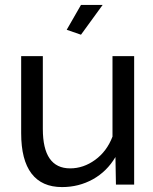

<svg xmlns="http://www.w3.org/2000/svg" viewBox="-20 -750 623 780"><path d="M309 -609 251 -629 309 -730H397ZM232 10Q150 10 108 -45Q66 -100 66 -209V-522H154V-226Q154 -66 265 -66Q319 -66 366.5 -100.5Q414 -135 437 -195V-522H525V0H451L449 -112Q414 -53 357 -21.5Q300 10 232 10Z"/></svg>

Font: IngvarSans
Style: Regular
Weight: 500
Version: Version 3.000